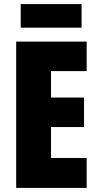

<svg xmlns="http://www.w3.org/2000/svg" viewBox="-20 -917 483 937"><path d="M403 0H59V-714H403V-570H229V-441H390V-297H229V-146H403ZM378 -897V-782H81V-897Z"/></svg>

Font: Noto Sans ExtraCondensed Black
Style: Regular
Weight: 900
Width: 2
Designer: Monotype Design Team
Foundry: Monotype Imaging Inc.
Version: Version 2.013; ttfautohint (v1.8.4.7-5d5b)